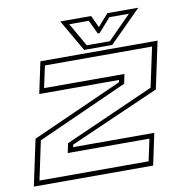

<svg xmlns="http://www.w3.org/2000/svg" viewBox="-79 -773 818 848"><g transform="rotate(-10 330.0 -349.0)"><path d="M5 0 49 -207 455 -388.5 457.5 -398.5H99.5L129.5 -540H655L610 -329L208.5 -152.5L206 -141.5H570L540 0ZM34 -22H523.5L544.5 -120H178L187 -162.5L588.5 -340.5L626.5 -518.5H146L125 -420.5H485.5L476.5 -378L71 -196ZM328.5 -556 246.5 -698H385L410 -644L458 -698H596.5L454.5 -556ZM343.5 -574H447L551 -679H463.5L408.5 -617H400.5L371 -679H283.5Z"/></g></svg>

Font: Tourney Expanded ExtraLight
Style: Italic
Weight: 200
Width: 7
Italic angle: -12°
Designer: Tyler Finck
Foundry: Etcetera Type Co
Version: Version 1.010; ttfautohint (v1.8.3)